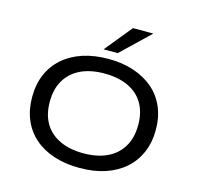

<svg xmlns="http://www.w3.org/2000/svg" viewBox="-131 -1083 1264 1230"><g transform="rotate(15 501.0 -468.0)"><path d="M501 9Q407 9 331.5 -15.5Q256 -40 202 -87Q148 -134 119.5 -201Q91 -268 91 -352Q91 -436 119.5 -502.5Q148 -569 202 -616.5Q256 -664 331.5 -689Q407 -714 502 -714Q596 -714 671 -688.5Q746 -663 799.5 -617Q853 -571 882 -504Q911 -437 911 -353Q911 -269 882 -202Q853 -135 799.5 -88Q746 -41 671 -16Q596 9 501 9ZM501 -88Q592 -88 657.5 -119Q723 -150 758.5 -209.5Q794 -269 794 -353Q794 -438 759 -497Q724 -556 658 -586.5Q592 -617 501 -617Q409 -617 344 -586Q279 -555 243.5 -496Q208 -437 208 -352Q208 -267 243 -208.5Q278 -150 344 -119Q410 -88 501 -88ZM454 -765 601 -945H736L548 -765Z"/></g></svg>

Font: Nunito Sans 7pt Expanded Medium
Style: Regular
Weight: 500
Width: 7
Designer: Vernon Adams
Foundry: Vernon Adams
Version: Version 3.101;gftools[0.9.27]